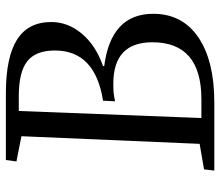

<svg xmlns="http://www.w3.org/2000/svg" viewBox="-68 -682 750 654"><g transform="rotate(-90 307.0 -355.0)"><path d="M559 -555Q559 -499 519.5 -451.5Q480 -404 409 -379V-375Q587 -352 587 -208Q587 -109 507 -54.5Q427 0 285 0H53L57 -35L144 -50L170 -657L84 -674L89 -710H316Q439 -710 499 -672Q559 -634 559 -555ZM291 -379Q462 -406 462 -543Q462 -608 425.5 -637Q389 -666 307 -666H256L232 -44H296Q490 -44 490 -211Q490 -344 349 -344Q331 -344 319 -343Q307 -342 289 -338Z"/></g></svg>

Font: Literata 36pt
Style: Italic
Weight: 400
Italic angle: -2°
Designer: Latin by Veronika Burian and Jose Scaglione. Greek by Irene Vlachou. Cyrillic by Vera Evstafieva
Foundry: TypeTogether
Version: Version 3.002